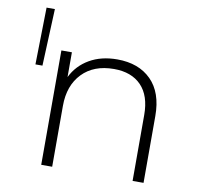

<svg xmlns="http://www.w3.org/2000/svg" viewBox="-78 -781 889 863"><g transform="rotate(10 366.0 -350.0)"><path d="M66 -700 61 -440H93L104 -700ZM575 -469C537 -507 485.3 -526 420 -526C371.3 -526 329.2 -515.7 293.5 -495C257.8 -474.3 231 -445.7 213 -409V-522H165V0H215V-278C215 -340 232.7 -389.3 268 -426C303.3 -462.7 351.7 -481 413 -481C466.3 -481 507.8 -465.7 537.5 -435C567.2 -404.3 582 -359.7 582 -301V0H632V-305C632 -376.3 613 -431 575 -469Z"/></g></svg>

Font: Montserrat Custom ExtraLight
Style: Regular
Weight: 300
Designer: Julieta Ulanovsky
Foundry: Julieta Ulanovsky
Version: Version 7.200